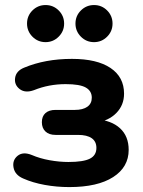

<svg xmlns="http://www.w3.org/2000/svg" viewBox="-20 -735 569 765"><path d="M72.7 -23.7Q39.6 -37.7 34 -67.1Q28.4 -96.4 50 -114.1Q71.6 -131.8 107.3 -117.2Q138.8 -103.6 177.7 -96.6Q216.7 -89.6 252.7 -89.6Q312 -89.6 338.1 -102.8Q364.1 -115.9 364.1 -145.7Q364.1 -171.2 345.5 -184.3Q326.8 -197.5 290.9 -197.5H201.1Q175.4 -197.5 161.1 -211.1Q146.8 -224.7 146.8 -248.2Q146.8 -271.7 161.1 -284.4Q175.4 -297.1 201.1 -297.1H278.3Q310.2 -297.1 328 -309.7Q345.7 -322.2 345.7 -345.7Q345.7 -372.5 322 -386.1Q298.2 -399.8 241.4 -399.8Q174.5 -399.8 115.6 -375.9Q80.7 -363.1 58.4 -380.1Q36.2 -397.2 40.2 -424.7Q44.2 -452.3 75.9 -465.3Q159.8 -500.4 266.7 -500.4Q366.4 -500.4 420.3 -464.2Q474.3 -428 474.3 -361.8Q474.3 -316.2 443.6 -284.8Q412.9 -253.4 361.1 -245.8V-260.4Q423.9 -255.6 458.3 -223.9Q492.7 -192.2 492.7 -137.8Q492.7 -69.2 430.8 -29.4Q369 10.4 256.1 10.4Q205.7 10.4 158 1.7Q110.3 -7 72.7 -23.7ZM87.7 -641.1Q87.7 -671.9 109.3 -693.4Q131 -714.9 161.6 -714.9Q192.3 -714.9 213.9 -693.3Q235.5 -671.7 235.5 -641Q235.5 -610.4 213.7 -588.8Q192 -567.1 161.5 -567.1Q130.8 -567.1 109.2 -588.9Q87.7 -610.7 87.7 -641.1ZM280.7 -641.1Q280.7 -671.9 302.4 -693.4Q324.2 -714.9 354.7 -714.9Q385.4 -714.9 406.9 -693.3Q428.4 -671.7 428.4 -641Q428.4 -610.4 406.8 -588.8Q385.2 -567.1 354.6 -567.1Q323.9 -567.1 302.3 -588.9Q280.7 -610.7 280.7 -641.1Z"/></svg>

Font: SN Pro Thin
Style: Regular
Weight: 200
Designer: Tobias Whetton
Foundry: Supernotes
Version: Version 1.003;Glyphs 3.3 (3324)